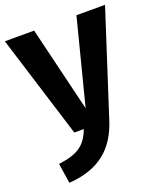

<svg xmlns="http://www.w3.org/2000/svg" viewBox="-149 -668 852 1003"><g transform="rotate(-20 276.5 -167.0)"><path d="M555 -572H396L275 -99L161 -572H-2L176 0H229C198 78 159 112 45 127L62 238C237 226 326 140 370 1Z"/></g></svg>

Font: Glow Sans TC Normal
Style: Bold
Weight: 700
Designer: Ryoko NISHIZUKA (kana, bopomofo & ideographs); Paul D. Hunt (Latin, Greek & Cyrillic); Sandoll Communications, Soo-young
Version: Version 0.93